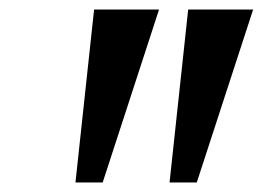

<svg xmlns="http://www.w3.org/2000/svg" viewBox="-20 -851 573 402"><path d="M313 -831 195 -469H138L177 -831ZM510 -831 392 -469H335L374 -831Z"/></svg>

Font: Merriweather 60pt Black
Style: Italic
Weight: 900
Italic angle: -7.8°
Version: Version 2.101